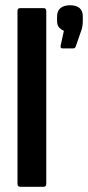

<svg xmlns="http://www.w3.org/2000/svg" viewBox="-20 -714 337 734"><path d="M57.3 0Q46.9 0 46.9 -10.9V-672.1Q46.9 -683 57.3 -683H146.5Q156.9 -683 156.9 -672.1V-10.9Q156.9 0 146.5 0ZM218.1 -529.1Q210.6 -529.1 211.6 -538.6L224.2 -596.3Q213.6 -600.7 205.9 -609.2Q198.2 -617.7 198.2 -633.6V-651.2Q198.2 -672 211.1 -683Q224 -693.9 247.8 -693.9Q271.7 -693.9 284.1 -683.2Q296.5 -672.5 296.5 -651.6V-632.6Q296.5 -623.1 294.8 -612.4Q293 -601.6 288 -589.6L269.5 -536.1Q266.5 -529.1 260.5 -529.1Z"/></svg>

Font: Sofia Sans Condensed
Style: Regular
Weight: 400
Designer: Botio Nikoltchev, Ani Petrova
Foundry: lettersoup
Version: Version 4.100